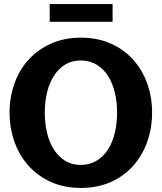

<svg xmlns="http://www.w3.org/2000/svg" viewBox="-20 -904 795 943"><path d="M27 -351Q27 -427 51 -494Q75 -561 120.5 -611Q166 -661 231 -690Q296 -719 377 -719Q459 -719 524 -690Q589 -661 634 -611Q679 -561 703 -494Q727 -427 727 -351Q727 -275 703 -207.5Q679 -140 634 -89.5Q589 -39 524 -10Q459 19 377 19Q296 19 231 -10Q166 -39 120.5 -89.5Q75 -140 51 -207.5Q27 -275 27 -351ZM200 -351Q200 -297 211.5 -250Q223 -203 245.5 -168.5Q268 -134 300.5 -114Q333 -94 376 -94Q420 -94 453.5 -114Q487 -134 509.5 -168.5Q532 -203 543.5 -250Q555 -297 555 -351Q555 -405 543.5 -451.5Q532 -498 509.5 -532.5Q487 -567 453.5 -587Q420 -607 376 -607Q333 -607 300.5 -587Q268 -567 245.5 -532.5Q223 -498 211.5 -451.5Q200 -405 200 -351ZM224 -884H533V-797H224Z"/></svg>

Font: LT Museum
Style: Bold
Weight: 700
Designer: Daniel Lyons
Foundry: LyonsType
Version: Version 1.010